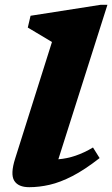

<svg xmlns="http://www.w3.org/2000/svg" viewBox="-20 -765 466 798"><path d="M196 -590.5Q187 -596 168.5 -607Q150 -618 129.8 -630Q109.5 -642 95.5 -650.5L107 -699.5L398 -745H426.5L222.5 -103Q294 -108.5 366.5 -152L394 -108Q332 -59.5 281 -33.2Q230 -7 186.2 3Q142.5 13 101.5 13Q55.5 13 39 -14.2Q22.5 -41.5 43 -106Z"/></svg>

Font: Newsreader Caption
Style: Bold Italic
Weight: 700
Italic angle: -17°
Designer: Hugues Gentile
Foundry: Production Type
Version: Version 1.001